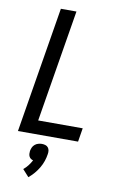

<svg xmlns="http://www.w3.org/2000/svg" viewBox="-105 -794 710 1104"><g transform="rotate(10 250.0 -242.0)"><path d="M37 0 158 -735H249L141 -80H401L388 0ZM142 251 105 210Q120 198 131.5 183Q143 168 152 151Q144 149 138 144.5Q132 140 128.5 133Q125 126 124.5 117.5Q124 109 125 101Q127 90 131.5 80Q136 70 145 62.5Q154 55 165 52Q176 49 186 49Q196 49 206 52Q216 55 222 62.5Q228 70 229.5 80Q231 90 229 101Q226 122 219 142.5Q212 163 200.5 182.5Q189 202 174.5 219Q160 236 142 251Z"/></g></svg>

Font: Iosevka SS18 Medium
Style: Italic
Weight: 500
Italic angle: -9°
Monospace: yes
Designer: Belleve Invis
Foundry: Belleve Invis
Version: Version 25.1.1; ttfautohint (v1.8.4)